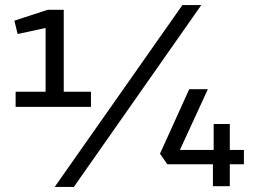

<svg xmlns="http://www.w3.org/2000/svg" viewBox="-20 -739 1016 762"><path d="M161 -318V-628L50 -604L37 -657L169 -700H233V-318ZM42 -375H341V-315H42ZM197 3 704 -719H779L273 3ZM948 -87H892V0H825V-87H644L615 -129L731 -385H805L694 -144H828V-247H892V-144H948Z"/></svg>

Font: REM Medium Light
Style: Regular
Weight: 300
Version: Version 1.005;gftools[0.9.28]